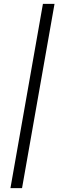

<svg xmlns="http://www.w3.org/2000/svg" viewBox="-20 -760 330 993"><path d="M202 -740H262L94 213H34Z"/></svg>

Font: Inria Sans Light
Style: Italic
Weight: 300
Italic angle: -10°
Designer: Black Foundry Team
Foundry: Black Foundry
Version: Version 1.2; ttfautohint (v1.8.3)